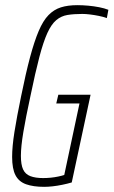

<svg xmlns="http://www.w3.org/2000/svg" viewBox="-20 -716 440 744"><path d="M151 8Q109 8 81 -2Q53 -12 40 -37Q27 -62 27 -108Q27 -148 36 -205Q45 -262 62 -344Q80 -433 96.5 -494.5Q113 -556 130 -596Q147 -636 168 -657.5Q189 -679 216 -687.5Q243 -696 280 -696Q300 -696 322 -694Q344 -692 364.5 -688Q385 -684 400 -678L394 -646Q380 -651 362.5 -654.5Q345 -658 328.5 -660Q312 -662 299 -662Q266 -662 241.5 -658Q217 -654 198 -638Q179 -622 163.5 -588Q148 -554 132.5 -495Q117 -436 98 -344Q80 -261 70.5 -204.5Q61 -148 61 -112Q61 -78 69.5 -59.5Q78 -41 97.5 -33.5Q117 -26 147 -26Q162 -26 177 -27.5Q192 -29 206 -32Q220 -35 229 -38L288 -315H198L206 -349H331L258 -9Q241 -4 221.5 0Q202 4 184 6Q166 8 151 8Z"/></svg>

Font: Saira ExtraCondensed Thin
Style: Italic
Weight: 250
Width: 2
Italic angle: -12°
Designer: Hector Gatti with collaboration of the Omnibus-Type team
Foundry: Omnibus-Type
Version: Version 1.101